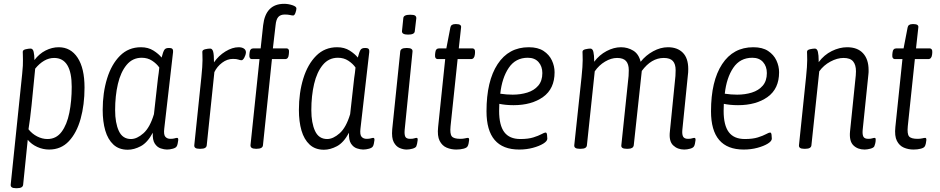

<svg xmlns="http://www.w3.org/2000/svg" viewBox="-20 -776 4914 1004"><path d="M62 208Q34 208 36 189L96 -390Q99 -418 99.5 -432.5Q100 -447 100 -462Q100 -479 99.5 -489Q99 -499 99 -505Q99 -515 114.5 -518.5Q130 -522 140 -522Q152 -522 156 -505Q160 -488 160 -462Q185 -495 218.5 -512Q252 -529 287 -529Q350 -529 386 -474Q422 -419 422 -318Q422 -228 401.5 -154.5Q381 -81 340 -37.5Q299 6 237 6Q205 6 175 -7.5Q145 -21 125 -45L101 190Q99 208 70 208ZM228 -49Q274 -49 302 -86.5Q330 -124 342.5 -186Q355 -248 355 -322Q355 -473 263 -473Q236 -473 211 -458.5Q186 -444 164 -417L145 -225Q141 -187 137 -155.5Q133 -124 129 -100Q148 -76 174.5 -62.5Q201 -49 228 -49Z M648 7Q602 7 573 -20Q544 -47 530.5 -93.5Q517 -140 517 -201Q517 -291 540 -365.5Q563 -440 607.5 -484.5Q652 -529 717 -529Q755 -529 782.5 -511.5Q810 -494 825 -475Q833 -506 839.5 -515.5Q846 -525 861 -525H865Q878 -525 882 -519.5Q886 -514 885 -504L839 -104Q835 -72 844.5 -61Q854 -50 871 -50Q885 -50 893 -52.5Q901 -55 906 -55Q913 -55 912 -43Q911 -35 909 -25Q907 -15 904 -11Q900 -3 884 1.5Q868 6 853 6Q839 6 820.5 0Q802 -6 789.5 -25Q777 -44 779 -82Q751 -30 716 -11.5Q681 7 648 7ZM665 -49Q696 -49 730 -79Q764 -109 785 -179L806 -367Q808 -380 810 -395.5Q812 -411 813 -423Q799 -443 775.5 -458.5Q752 -474 721 -474Q673 -474 642 -436.5Q611 -399 596.5 -337Q582 -275 582 -200Q582 -133 601.5 -91Q621 -49 665 -49Z M1022 2Q994 2 996 -17L1033 -373Q1036 -401 1037.5 -424.5Q1039 -448 1039 -462Q1039 -479 1038.5 -489Q1038 -499 1038 -505Q1038 -515 1053 -518.5Q1068 -522 1079 -522Q1090 -522 1094.5 -506.5Q1099 -491 1099 -450Q1123 -485 1159 -507Q1195 -529 1228 -529Q1245 -529 1255.5 -522Q1266 -515 1266 -502Q1265 -488 1257.5 -474.5Q1250 -461 1243 -461Q1236 -461 1226.5 -464.5Q1217 -468 1198 -468Q1168 -468 1141.5 -448Q1115 -428 1101 -399L1061 -16Q1059 2 1030 2Z M1318 2Q1288 2 1290 -18L1337 -467H1298Q1282 -467 1284 -490L1285 -500Q1287 -523 1305 -523H1343L1356 -644Q1369 -756 1466 -756Q1487 -756 1508.5 -749Q1530 -742 1530 -732Q1530 -723 1525 -709Q1520 -695 1513 -695Q1507 -695 1496.5 -697.5Q1486 -700 1469 -700Q1447 -700 1435.5 -687.5Q1424 -675 1421 -644L1407 -523H1477Q1494 -523 1491 -500L1490 -490Q1488 -467 1471 -467H1402L1355 -16Q1353 2 1322 2Z M1674 7Q1628 7 1599 -20Q1570 -47 1556.5 -93.5Q1543 -140 1543 -201Q1543 -291 1566 -365.5Q1589 -440 1633.5 -484.5Q1678 -529 1743 -529Q1781 -529 1808.5 -511.5Q1836 -494 1851 -475Q1859 -506 1865.5 -515.5Q1872 -525 1887 -525H1891Q1904 -525 1908 -519.5Q1912 -514 1911 -504L1865 -104Q1861 -72 1870.5 -61Q1880 -50 1897 -50Q1911 -50 1919 -52.5Q1927 -55 1932 -55Q1939 -55 1938 -43Q1937 -35 1935 -25Q1933 -15 1930 -11Q1926 -3 1910 1.5Q1894 6 1879 6Q1865 6 1846.5 0Q1828 -6 1815.5 -25Q1803 -44 1805 -82Q1777 -30 1742 -11.5Q1707 7 1674 7ZM1691 -49Q1722 -49 1756 -79Q1790 -109 1811 -179L1832 -367Q1834 -380 1836 -395.5Q1838 -411 1839 -423Q1825 -443 1801.5 -458.5Q1778 -474 1747 -474Q1699 -474 1668 -436.5Q1637 -399 1622.5 -337Q1608 -275 1608 -200Q1608 -133 1627.5 -91Q1647 -49 1691 -49Z M2106 6Q2089 6 2070 -2Q2051 -10 2039 -32.5Q2027 -55 2031 -100L2073 -507Q2075 -525 2105 -525H2109Q2140 -525 2137 -505L2096 -96Q2094 -72 2099.5 -61Q2105 -50 2125 -50Q2139 -50 2146 -52.5Q2153 -55 2159 -55Q2165 -55 2164 -43Q2163 -34 2161 -24.5Q2159 -15 2157 -11Q2153 -3 2137 1.5Q2121 6 2106 6ZM2114 -595Q2081 -595 2082 -613L2089 -681Q2090 -699 2125 -699Q2144 -699 2150.5 -694.5Q2157 -690 2157 -681L2149 -613Q2148 -595 2114 -595Z M2366 6Q2339 6 2315.5 -4Q2292 -14 2279 -39.5Q2266 -65 2271 -112L2308 -467H2270Q2253 -467 2255 -490L2256 -500Q2258 -523 2276 -523H2314L2335 -632Q2338 -650 2361 -650H2366Q2394 -650 2391 -632L2379 -523H2449Q2466 -523 2464 -500L2463 -490Q2460 -467 2443 -467H2373L2336 -116Q2332 -76 2342.5 -63Q2353 -50 2387 -50Q2401 -50 2411.5 -52.5Q2422 -55 2427 -55Q2434 -55 2433 -43Q2433 -38 2430.5 -26.5Q2428 -15 2425 -11Q2421 -3 2404 1.5Q2387 6 2366 6Z M2695 6Q2524 6 2524 -194Q2524 -352 2582 -440.5Q2640 -529 2745 -529Q2793 -529 2822.5 -509.5Q2852 -490 2866 -460Q2880 -430 2880 -398Q2880 -312 2820 -269Q2760 -226 2665 -226Q2643 -226 2624 -228Q2605 -230 2591 -233Q2590 -214 2590 -196Q2590 -121 2617 -85Q2644 -49 2701 -49Q2742 -49 2769 -57.5Q2796 -66 2811.5 -74.5Q2827 -83 2833 -83Q2839 -83 2840.5 -71.5Q2842 -60 2842 -51Q2842 -38 2821 -25Q2800 -12 2766.5 -3Q2733 6 2695 6ZM2661 -281Q2702 -281 2737.5 -292Q2773 -303 2794.5 -328Q2816 -353 2816 -394Q2816 -429 2796 -451.5Q2776 -474 2740 -474Q2676 -474 2640.5 -421.5Q2605 -369 2596 -286Q2629 -281 2661 -281Z M3558 6Q3523 6 3500 -16Q3477 -38 3483 -89L3512 -379Q3513 -393 3513 -409Q3513 -441 3498.5 -457Q3484 -473 3451 -473Q3386 -473 3336 -405L3294 -16Q3291 2 3264 2H3256Q3227 2 3229 -16L3267 -379Q3268 -393 3268 -409Q3268 -441 3253.5 -457Q3239 -473 3207 -473Q3176 -473 3144 -454Q3112 -435 3090 -403L3049 -16Q3047 2 3018 2H3010Q2981 2 2983 -17L3021 -373Q3024 -401 3025.5 -424.5Q3027 -448 3027 -462Q3027 -479 3026.5 -489Q3026 -499 3026 -505Q3026 -515 3041.5 -518.5Q3057 -522 3067 -522Q3079 -522 3083 -504.5Q3087 -487 3087 -460Q3087 -456 3087 -453Q3114 -489 3152 -509Q3190 -529 3227 -529Q3262 -529 3291 -511.5Q3320 -494 3330 -453Q3357 -487 3395.5 -508Q3434 -529 3473 -529Q3522 -529 3550.5 -500.5Q3579 -472 3579 -415Q3579 -405 3578.5 -397.5Q3578 -390 3577 -383L3548 -96Q3546 -72 3552.5 -61Q3559 -50 3578 -50Q3591 -50 3598.5 -52.5Q3606 -55 3611 -55Q3618 -55 3617 -43Q3616 -35 3614 -25Q3612 -15 3609 -11Q3605 -3 3589 1.5Q3573 6 3558 6Z M3869 6Q3698 6 3698 -194Q3698 -352 3756 -440.5Q3814 -529 3919 -529Q3967 -529 3996.5 -509.5Q4026 -490 4040 -460Q4054 -430 4054 -398Q4054 -312 3994 -269Q3934 -226 3839 -226Q3817 -226 3798 -228Q3779 -230 3765 -233Q3764 -214 3764 -196Q3764 -121 3791 -85Q3818 -49 3875 -49Q3916 -49 3943 -57.5Q3970 -66 3985.5 -74.5Q4001 -83 4007 -83Q4013 -83 4014.5 -71.5Q4016 -60 4016 -51Q4016 -38 3995 -25Q3974 -12 3940.5 -3Q3907 6 3869 6ZM3835 -281Q3876 -281 3911.5 -292Q3947 -303 3968.5 -328Q3990 -353 3990 -394Q3990 -429 3970 -451.5Q3950 -474 3914 -474Q3850 -474 3814.5 -421.5Q3779 -369 3770 -286Q3803 -281 3835 -281Z M4501 6Q4465 6 4442.5 -16Q4420 -38 4425 -89L4455 -382Q4455 -388 4455.5 -393Q4456 -398 4456 -403Q4456 -437 4441 -455Q4426 -473 4391 -473Q4358 -473 4322.5 -454Q4287 -435 4264 -403L4223 -16Q4221 2 4192 2H4184Q4156 2 4158 -17L4195 -373Q4198 -401 4199.5 -424.5Q4201 -448 4201 -462Q4201 -479 4200.5 -489Q4200 -499 4200 -505Q4200 -515 4215.5 -518.5Q4231 -522 4241 -522Q4253 -522 4257 -504.5Q4261 -487 4261 -460Q4261 -455 4261 -451Q4289 -489 4329.5 -509Q4370 -529 4410 -529Q4464 -529 4493 -497.5Q4522 -466 4522 -410Q4522 -405 4522 -399Q4522 -393 4521 -387L4491 -96Q4489 -72 4495 -61Q4501 -50 4521 -50Q4533 -50 4540.5 -52.5Q4548 -55 4554 -55Q4560 -55 4559 -43Q4559 -35 4556.5 -25Q4554 -15 4552 -11Q4548 -3 4531.5 1.5Q4515 6 4501 6Z M4757 6Q4730 6 4706.5 -4Q4683 -14 4670 -39.5Q4657 -65 4662 -112L4699 -467H4661Q4644 -467 4646 -490L4647 -500Q4649 -523 4667 -523H4705L4726 -632Q4729 -650 4752 -650H4757Q4785 -650 4782 -632L4770 -523H4840Q4857 -523 4855 -500L4854 -490Q4851 -467 4834 -467H4764L4727 -116Q4723 -76 4733.5 -63Q4744 -50 4778 -50Q4792 -50 4802.5 -52.5Q4813 -55 4818 -55Q4825 -55 4824 -43Q4824 -38 4821.5 -26.5Q4819 -15 4816 -11Q4812 -3 4795 1.5Q4778 6 4757 6Z"/></svg>

Font: Asap Condensed Condensed Light
Style: Italic
Weight: 300
Width: 3
Italic angle: -6°
Designer: Pablo Cosgaya
Foundry: Omnibus-Type
Version: Version 3.001; ttfautohint (v1.8.4.7-5d5b)